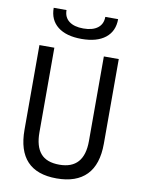

<svg xmlns="http://www.w3.org/2000/svg" viewBox="-98 -975 783 1052"><g transform="rotate(10 293.0 -449.0)"><path d="M291 9.8Q72.3 9.8 72.3 -222.7V-693.4H155.3V-222.7Q155.3 -145 188.5 -106Q221.7 -66.9 293 -66.9Q430.7 -66.9 430.7 -222.7V-693.4H513.7V-222.7Q513.7 -106.4 457 -48.3Q400.4 9.8 291 9.8ZM293 -766.6Q207.5 -766.6 160.6 -803.7Q113.8 -840.8 113.8 -908.2H185.1Q185.1 -868.2 213.4 -846.4Q241.7 -824.7 293 -824.7Q344.2 -824.7 372.6 -846.4Q400.9 -868.2 400.9 -908.2H472.2Q472.2 -840.8 425.3 -803.7Q378.4 -766.6 293 -766.6Z"/></g></svg>

Font: Cascadia Code NF SemiLight
Style: Regular
Weight: 350
Monospace: yes
Designer: Aaron Bell
Foundry: Saja Typeworks
Version: Version 2404.023; ttfautohint (v1.8.4)